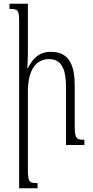

<svg xmlns="http://www.w3.org/2000/svg" viewBox="-20 -780 499 1033"><path d="M434 -28C391 -28 382 -35 382 -104V-319C382 -444 343 -501 253 -501C188 -501 156 -463 131 -415H127C128 -441 130 -467 130 -494V-760H31V-732C78 -732 83 -726 83 -658V233H182V205C138 205 130 201 130 131V-286C130 -412 179 -462 244 -462C311 -462 335 -407 335 -315V0H434Z"/></svg>

Font: Noto Serif Armenian ExtraCondensed Light
Style: Regular
Weight: 300
Width: 2
Designer: Monotype Design Team
Foundry: Monotype Imaging Inc.
Version: Version 2.008